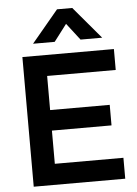

<svg xmlns="http://www.w3.org/2000/svg" viewBox="-62 -996 742 1043"><g transform="rotate(-5 309.0 -474.5)"><path d="M79 0V-707H578V-593H204V-407H529V-295H204V-114H578V0ZM143 -774 289 -949H372L520 -774H402L331 -866L261 -774Z"/></g></svg>

Font: Onest SemiBold
Style: Regular
Weight: 600
Designer: Dmitri Voloshin, Andrey Kudryavtsev
Foundry: Dmitri Voloshin, Andrey Kudryavtsev
Version: Version 1.000;gftools[0.9.33]